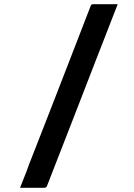

<svg xmlns="http://www.w3.org/2000/svg" viewBox="-20 -770 640 920"><path d="M544 -750Q488 -606 431.5 -461Q375 -316 319 -171Q263 -26 206 119Q205 123 202.5 125.5Q200 128 197 129Q194 130 191 130Q161 130 134 130Q107 130 76 130Q86 103 97.5 75.5Q109 48 118 21Q168 -106 217.5 -233.5Q267 -361 316.5 -488.5Q366 -616 415 -743Q417 -747 420 -748.5Q423 -750 427 -750Q458 -750 486 -750Q514 -750 544 -750Z"/></svg>

Font: Recursive SemiBold
Style: Regular
Weight: 600
Version: Version 1.085